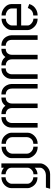

<svg xmlns="http://www.w3.org/2000/svg" viewBox="990 -1550 740 2759"><g transform="rotate(-90 1359.5 -171.0)"><path d="M26.4 179.7 43 119.1H223.6Q287.1 116.2 317.4 70.3Q328.1 53.7 328.1 38.1V-41Q285.2 -2 234.4 -2V-59.6Q278.3 -59.6 309.6 -97.7Q328.1 -120.1 328.1 -142.6V-377.9Q328.1 -423.8 278.3 -448.2Q254.9 -460 234.4 -460V-520.5Q283.2 -520.5 323.2 -488.3Q326.2 -485.4 328.1 -483.4V-520.5H390.6V38.1Q390.6 79.1 354.5 123Q306.6 178.7 237.3 179.7ZM35.2 -141.6V-381.8Q36.1 -426.8 74.2 -469.7Q122.1 -519.5 191.4 -520.5V-460Q140.6 -460 111.3 -414.1Q98.6 -395.5 98.6 -378.9V-142.6Q98.6 -110.4 131.8 -84Q159.2 -62.5 191.4 -62.5V-2Q102.5 -2 56.6 -76.2Q35.2 -111.3 35.2 -141.6Z M465.8 -141.6V-377.9Q465.8 -422.9 506.8 -466.8Q555.7 -518.6 629.9 -518.6V-456.1Q568.4 -456.1 541 -404.3Q530.3 -383.8 530.3 -365.2V-154.3Q530.3 -117.2 565.4 -85.9Q594.7 -61.5 630.9 -61.5V1Q540 1 490.2 -72.3Q465.8 -109.4 465.8 -141.6ZM671.9 1V-61.5Q728.5 -61.5 756.8 -112.3Q767.6 -133.8 767.6 -152.3V-365.2Q767.6 -406.2 732.4 -435.5Q706.1 -456.1 671.9 -456.1V-518.6Q760.7 -518.6 807.6 -446.3Q831.1 -410.2 831.1 -377.9V-141.6Q831.1 -95.7 792 -51.8Q744.1 0 671.9 1Z M905.3 0V-378.9Q905.3 -436.5 947.3 -478.5Q989.3 -520.5 1055.7 -520.5V-458Q999 -458 978.5 -408.2Q970.7 -389.6 970.7 -370.1V0ZM1098.6 -458V-520.5Q1171.9 -520.5 1211.9 -471.7Q1215.8 -466.8 1218.8 -462.9Q1253.9 -511.7 1308.6 -518.6Q1322.3 -520.5 1336.9 -520.5V-458Q1278.3 -458 1257.8 -407.2Q1251 -389.6 1251 -370.1V0H1185.5V-370.1Q1185.5 -424.8 1141.6 -448.2Q1122.1 -458 1098.6 -458ZM1380.9 -458V-520.5Q1472.7 -520.5 1513.7 -443.4Q1531.2 -410.2 1531.2 -378.9V0H1465.8V-370.1Q1465.8 -428.7 1419.9 -450.2Q1402.3 -458 1380.9 -458Z M1605.5 0V-378.9Q1605.5 -436.5 1647.5 -478.5Q1689.5 -520.5 1755.9 -520.5V-458Q1699.2 -458 1678.7 -408.2Q1670.9 -389.6 1670.9 -370.1V0ZM1798.8 -458V-520.5Q1872.1 -520.5 1912.1 -471.7Q1916 -466.8 1918.9 -462.9Q1954.1 -511.7 2008.8 -518.6Q2022.5 -520.5 2037.1 -520.5V-458Q1978.5 -458 1958 -407.2Q1951.2 -389.6 1951.2 -370.1V0H1885.7V-370.1Q1885.7 -424.8 1841.8 -448.2Q1822.3 -458 1798.8 -458ZM2081.1 -458V-520.5Q2172.9 -520.5 2213.9 -443.4Q2231.4 -410.2 2231.4 -378.9V0H2166V-370.1Q2166 -428.7 2120.1 -450.2Q2102.5 -458 2081.1 -458Z M2306.6 -141.6V-378.9Q2307.6 -423.8 2349.6 -466.8Q2398.4 -517.6 2469.7 -518.6V-457Q2418 -457 2386.7 -411.1Q2372.1 -389.6 2372.1 -371.1V-298.8H2617.2V-371.1Q2617.2 -418 2569.3 -444.3Q2543.9 -459 2516.6 -459V-518.6Q2583 -518.6 2635.7 -470.7Q2678.7 -429.7 2679.7 -379.9V-236.3H2372.1V-141.6Q2372.1 -113.3 2406.2 -85Q2436.5 -60.5 2470.7 -60.5V0Q2383.8 0 2333 -71.3Q2306.6 -109.4 2306.6 -141.6ZM2516.6 0V-62.5Q2578.1 -62.5 2610.4 -113.3Q2620.1 -127.9 2623 -141.6L2680.7 -120.1Q2661.1 -50.8 2596.7 -18.6Q2559.6 0 2516.6 0Z"/></g></svg>

Font: Post No Bills Jaffna Medium
Style: Regular
Weight: 500
Designer: Kosala Senevirathne, Siva Puranthara, Lasantha Premarathna, Tharique Azeez
Foundry: Mooniak
Version: Version 1.220 ; ttfautohint (v1.6)